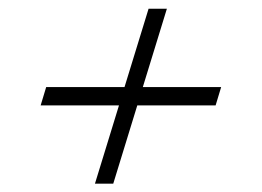

<svg xmlns="http://www.w3.org/2000/svg" viewBox="-20 -482 615 451"><path d="M203 -50.5 259.5 -234.5H75.5L88.5 -277.5H272.5L329 -461.5H372L315.5 -277.5H499.5L486.5 -234.5H302.5L246 -50.5Z"/></svg>

Font: Newsreader 72pt
Style: Bold Italic
Weight: 700
Italic angle: -17°
Designer: Hugues Gentile
Foundry: Production Type
Version: Version 1.003; ttfautohint (v1.8.3)